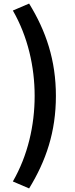

<svg xmlns="http://www.w3.org/2000/svg" viewBox="-20 -853 418 1075"><path d="M143 202C238 47 293 -115 293 -316C293 -515 238 -679 143 -833L52 -794C136 -648 174 -479 174 -316C174 -151 136 17 52 163Z"/></svg>

Font: Noto Sans Japanese Bold
Style: Bold
Weight: 700
Designer: Ryoko NISHIZUKA (kana & ideographs); Paul D. Hunt (Latin, Greek & Cyrillic); Wenlong ZHANG (bopomofo); Sandoll Communica
Foundry: Adobe Systems Incorporated
Version: Version 1.000;PS 1;hotconv 1.0.78;makeotf.lib2.5.61930